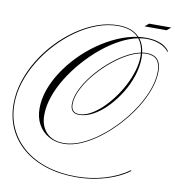

<svg xmlns="http://www.w3.org/2000/svg" viewBox="-148 -1060 1419 1557"><g transform="rotate(10 562.0 -281.5)"><path d="M709 -890Q825 -890 885 -825Q917 -829 948 -829Q1017 -829 1067 -809Q1117 -789 1142 -751L1137 -747Q1113 -781 1063.5 -801Q1014 -821 954 -821Q925 -821 894 -815Q929 -771 937 -705Q956 -708 974 -708Q1094 -708 1094 -578Q1094 -505 1064.5 -424Q1035 -343 984 -263.5Q933 -184 867 -112.5Q801 -41 727.5 14.5Q654 70 579.5 102Q505 134 437 134Q366 134 311.5 102Q257 70 226.5 14Q196 -42 196 -116Q196 -192 223.5 -270Q251 -348 300 -423Q349 -498 414.5 -565.5Q480 -633 556 -686.5Q632 -740 713.5 -776Q795 -812 877 -824Q819 -884 709 -884Q625 -884 539 -852.5Q453 -821 372.5 -765Q292 -709 222.5 -635Q153 -561 100.5 -475Q48 -389 18.5 -298Q-11 -207 -11 -117Q-11 -6 31.5 85Q74 176 152.5 241.5Q231 307 340 342Q449 377 583 377Q704 377 816.5 344Q929 311 1011 251L1018 255Q965 295 895 323.5Q825 352 745.5 367.5Q666 383 583 383Q447 383 336.5 347.5Q226 312 146.5 246Q67 180 24.5 88Q-18 -4 -18 -117Q-18 -209 11.5 -301.5Q41 -394 93.5 -480.5Q146 -567 216 -641Q286 -715 367.5 -771Q449 -827 536 -858.5Q623 -890 709 -890ZM243 -70Q243 22 294.5 75Q346 128 437 128Q504 128 577.5 96.5Q651 65 724 10Q797 -45 862.5 -116Q928 -187 979 -266.5Q1030 -346 1059 -425.5Q1088 -505 1088 -578Q1088 -702 974 -702Q957 -702 938 -699Q940 -681 940 -662Q940 -589 915 -512.5Q890 -436 846.5 -366Q803 -296 749 -240Q695 -184 635.5 -151.5Q576 -119 520 -119Q448 -119 448 -195Q448 -250 478 -313.5Q508 -377 558.5 -440.5Q609 -504 671.5 -559Q734 -614 800.5 -652.5Q867 -691 927 -703Q921 -770 885 -814Q813 -799 738 -759Q663 -719 591 -659.5Q519 -600 456 -528Q393 -456 345 -378Q297 -300 270 -221Q243 -142 243 -70ZM454 -195Q454 -125 520 -125Q562 -125 608.5 -149.5Q655 -174 700.5 -216.5Q746 -259 787.5 -314Q829 -369 860.5 -430Q892 -491 910.5 -553Q929 -615 929 -671Q929 -685 928 -697Q869 -685 803.5 -647Q738 -609 676 -554.5Q614 -500 563.5 -437Q513 -374 483.5 -311.5Q454 -249 454 -195ZM919 -918 952 -946H1134L1101 -918Z"/></g></svg>

Font: Ballet 72pt
Style: Regular
Weight: 400
Designer: Maximiliano R. Sproviero
Foundry: Omnibus-Type
Version: Version 1.100; ttfautohint (v1.8.3)